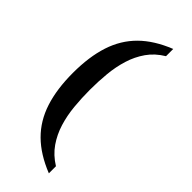

<svg xmlns="http://www.w3.org/2000/svg" viewBox="-285 -805 977 977"><g transform="rotate(45 203.0 -316.5)"><path d="M312 131Q214 92 153.5 32Q93 -28 65 -114.5Q37 -201 37 -317Q37 -433 65 -519Q93 -605 153.5 -665Q214 -725 312 -764V-712Q262 -682 232 -639Q202 -596 186 -544Q170 -492 164.5 -434.5Q159 -377 159 -317Q159 -258 164.5 -200Q170 -142 186 -90Q202 -38 232 5.5Q262 49 312 80Z"/></g></svg>

Font: Noto Serif Khojki SemiBold
Style: Regular
Weight: 600
Version: Version 2.003